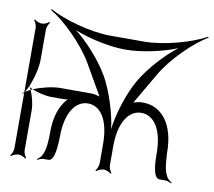

<svg xmlns="http://www.w3.org/2000/svg" viewBox="-72 -699 886 794"><g transform="rotate(10 371.0 -302.0)"><path d="M19 9 22 12C27 7 42 0 53 0C63 0 78 7 83 12L86 9C81 4 74 -11 74 -22V-190C74 -213 66 -248 55 -272C47 -268 39 -264 33 -260C38 -267 42 -275 46 -284C47 -283 48 -284 49 -283C48 -284 48 -285 47 -286C62 -321 74 -369 74 -401V-529C74 -539 81 -554 86 -559L83 -562C78 -557 63 -550 53 -550C42 -550 27 -557 22 -562L19 -559C24 -554 31 -539 31 -529V-259C28 -257 25 -254 23 -252L25 -250C27 -252 29 -254 31 -257V-22C31 -11 24 4 19 9ZM197 -548C254 -524 344 -504 412 -504C479 -504 569 -524 627 -548C577 -510 515 -442 481 -384L480 -382C446 -322 418 -232 411 -170C404 -232 376 -323 342 -383L341 -384C308 -442 246 -510 197 -548ZM49 -283C51 -280 53 -276 55 -272C58 -273 60 -275 63 -276C58 -278 53 -281 49 -283ZM63 -276C87 -266 120 -258 143 -258H190C197 -258 206 -258 214 -260C208 -255 203 -249 199 -243C177 -212 165 -169 165 -113C165 -79 164 -39 149 -13C145 -5 136 1 130 5L132 8C138 5 149 0 157 0H178C205 0 207 -69 208 -103C208 -203 247 -258 299 -258C352 -258 389 -204 389 -103V-22C389 -11 382 4 377 9L380 12C385 7 400 0 411 0C421 0 436 7 441 12L444 9C439 4 432 -11 432 -22V-103C432 -203 471 -258 523 -258C576 -258 614 -204 614 -103C614 -69 616 0 644 0H668C677 0 689 5 695 8L696 5C691 1 681 -5 676 -13C659 -39 658 -79 656 -113C656 -240 596 -301 523 -301C511 -301 500 -300 489 -296C488 -296 485 -295 483 -294L486 -300L557 -422C599 -496 686 -580 742 -612L740 -616C684 -584 568 -550 482 -550H341C255 -550 139 -584 83 -616L81 -612C137 -580 224 -496 267 -422L337 -300L340 -294C338 -295 335 -296 333 -296C323 -300 312 -301 299 -301H174C143 -301 97 -290 63 -276Z"/></g></svg>

Font: Armata Saber
Style: Rg
Weight: 400
Designer: Jasper
Foundry: Cannot Into Space Fonts
Version: Version 0.970